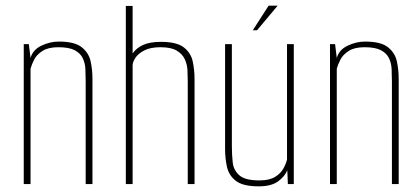

<svg xmlns="http://www.w3.org/2000/svg" viewBox="-20 -651 1484 679"><path d="M64 0V-495H82L88 -446Q96 -475 126.5 -489.5Q157 -504 188 -504Q244 -504 269 -484Q294 -464 300.5 -434Q307 -404 307 -372V0H283V-363Q283 -385 282 -406.5Q281 -428 272.5 -445.5Q264 -463 244 -473.5Q224 -484 186 -484Q151 -484 130.5 -471Q110 -458 101 -440.5Q92 -423 88 -408V0Z M425 0V-630H449V-462Q462 -481 486 -492Q510 -503 549 -503Q605 -503 630 -483.5Q655 -464 661.5 -434Q668 -404 668 -372V0H644V-363Q644 -381 643 -402Q642 -423 633.5 -441.5Q625 -460 605 -472Q585 -484 547 -484Q512 -484 490 -472.5Q468 -461 458.5 -446Q449 -431 449 -420V0Z M895 8Q839 8 814 -11.5Q789 -31 782.5 -61.5Q776 -92 776 -123V-495H800V-132Q800 -104 803 -76.5Q806 -49 826.5 -31Q847 -13 897 -13Q933 -13 953 -25.5Q973 -38 982.5 -55.5Q992 -73 995 -87V-495H1019V0H998L996 -49Q988 -28 964 -10Q940 8 895 8ZM874 -544 930 -631H962L889 -544Z M1147 0V-495H1165L1171 -446Q1179 -475 1209.5 -489.5Q1240 -504 1271 -504Q1327 -504 1352 -484Q1377 -464 1383.5 -434Q1390 -404 1390 -372V0H1366V-363Q1366 -385 1365 -406.5Q1364 -428 1355.5 -445.5Q1347 -463 1327 -473.5Q1307 -484 1269 -484Q1234 -484 1213.5 -471Q1193 -458 1184 -440.5Q1175 -423 1171 -408V0Z"/></svg>

Font: Alumni Sans Thin Thin
Style: Regular
Weight: 250
Version: Version 1.018